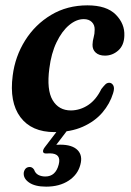

<svg xmlns="http://www.w3.org/2000/svg" viewBox="-20 -483 490 718"><path d="M293 -411.5Q265.5 -411.5 238.5 -389Q211.5 -366.5 191.5 -325Q171.5 -283.5 164.5 -227Q154 -147 176.8 -108.5Q199.5 -70 245.5 -70Q280 -70.5 309.8 -90.2Q339.5 -110 359 -150Q367.5 -161 373.8 -167.2Q380 -173.5 389 -173.5Q398.5 -173 403.8 -163.2Q409 -153.5 403 -134.5Q391 -95 362.8 -62Q334.5 -29 289.5 -9Q244.5 11 184 11Q98 11 56.2 -45Q14.5 -101 27.5 -200.5Q36.5 -272 74 -331.8Q111.5 -391.5 171.2 -427.2Q231 -463 307 -463Q378.5 -463 412.8 -428.5Q447 -394 445 -349.5Q444 -313.5 422.2 -294.2Q400.5 -275 372.5 -275Q350.5 -275 338 -286.2Q325.5 -297.5 326 -316Q326.5 -330.5 330.2 -343.2Q334 -356 334 -372Q334.5 -389.5 323.5 -400.5Q312.5 -411.5 293 -411.5ZM204 -6.5H240L190.5 58.5Q197 58 205 58Q250 58 270 78.2Q290 98.5 280.5 133Q271 170 236.8 192.5Q202.5 215 152.5 215Q110.5 215 88.2 199.2Q66 183.5 69 161.5Q73.5 142 90.5 141.5Q100.5 141 107.5 151.5Q112 165 123.2 171Q134.5 177 149.5 177Q188 177 199.5 132.5Q210.5 91 167 90.5L152.5 91Q142 91 141 84.2Q140 77.5 147.5 67.5Z"/></svg>

Font: Fraunces 72pt S050 SemiBold
Style: Italic
Weight: 600
Italic angle: -16°
Version: Version 1.000; ttfautohint (v1.8.3)